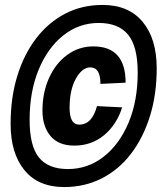

<svg xmlns="http://www.w3.org/2000/svg" viewBox="-20 -746 655 778"><path d="M240 12Q135 12 79 -56.5Q23 -125 23 -244Q23 -350 50 -438Q77 -526 126.5 -590.5Q176 -655 244 -690.5Q312 -726 396 -726Q501 -726 558 -657.5Q615 -589 615 -469Q615 -363 587.5 -275Q560 -187 510.5 -122.5Q461 -58 392 -23Q323 12 240 12ZM255 -61Q336 -61 400 -111Q464 -161 501 -249Q538 -337 538 -452Q538 -558 499 -605.5Q460 -653 380 -653Q300 -653 236.5 -602.5Q173 -552 136.5 -463.5Q100 -375 100 -260Q100 -154 138 -107.5Q176 -61 255 -61ZM281 -156Q217 -156 184.5 -195Q152 -234 152 -298Q152 -371 179 -430.5Q206 -490 253 -524Q300 -558 358 -558Q489 -558 489 -411L387 -406Q387 -473 346 -473Q313 -473 287.5 -427.5Q262 -382 262 -309Q262 -241 301 -241Q353 -241 373 -316L475 -311Q453 -241 402 -198.5Q351 -156 281 -156Z"/></svg>

Font: Geist Mono
Style: Bold Italic
Weight: 700
Italic angle: -12°
Monospace: yes
Designer: Basement.studio, Andrés Briganti, Mateo Zaragoza
Foundry: Basement.studio, Vercel, Andrés Briganti, Guido Ferreyra, Mateo Zaragoza
Version: Version 1.500; ttfautohint (v1.8.4.7-5d5b)